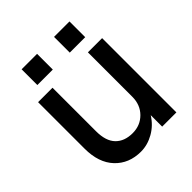

<svg xmlns="http://www.w3.org/2000/svg" viewBox="-190 -783 914 914"><g transform="rotate(-45 266.5 -326.5)"><path d="M324.2 -666H428.2V-560.1H324.2ZM106 -666H210V-560.1H106ZM147.9 -207Q147.9 -141.1 179 -109.1Q210 -77.1 265.1 -77.1Q316.9 -77.1 351.6 -112.1Q386.2 -147 386.2 -201.2V-500H481.9V0H386.2V-77.1Q359.9 -34.7 317.6 -10.7Q275.4 13.2 231 13.2Q150.4 13.2 100.6 -39.6Q50.8 -92.3 50.8 -187V-500H147.9Z"/></g></svg>

Font: Overused Grotesk Medium
Style: Regular
Weight: 500
Version: Version 0.002